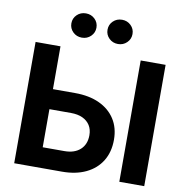

<svg xmlns="http://www.w3.org/2000/svg" viewBox="-98 -1039 1101 1134"><g transform="rotate(10 452.0 -472.5)"><path d="M158.7 -470.7H344.2Q428.7 -470.7 490 -442.4Q551.3 -414.1 584.7 -362.1Q618.2 -310.1 618.2 -238.3Q618.2 -165 585.4 -111.6Q552.7 -58.1 492.2 -29.1Q431.6 0 348.6 0H62V-727.5H211.4V-122.1H341.3Q401.9 -122.1 436.3 -153.6Q470.7 -185.1 470.7 -239.7Q470.7 -274.4 455.1 -299.1Q439.5 -323.7 410.6 -337.2Q381.8 -350.6 341.3 -350.6H158.7ZM841.8 -727.5V0H692.4V-727.5ZM543 -799.8Q511.2 -799.8 489.5 -821Q467.8 -842.3 467.8 -872.6Q467.8 -903.3 489.5 -924.3Q511.2 -945.3 543 -945.3Q574.2 -945.3 595.9 -924.3Q617.7 -903.3 617.7 -872.6Q617.7 -842.3 595.9 -821Q574.2 -799.8 543 -799.8ZM326.2 -799.8Q294.4 -799.8 272.7 -821Q251 -842.3 251 -872.6Q251 -903.3 272.7 -924.3Q294.4 -945.3 326.2 -945.3Q357.9 -945.3 379.6 -924.3Q401.4 -903.3 401.4 -872.6Q401.4 -842.3 379.6 -821Q357.9 -799.8 326.2 -799.8Z"/></g></svg>

Font: Inter 20pt
Style: Bold
Weight: 700
Version: Version 4.001;git-66647c0bb